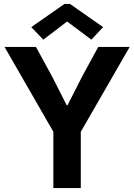

<svg xmlns="http://www.w3.org/2000/svg" viewBox="-20 -959 684 979"><path d="M252.1 0V-286.9L3.2 -719.7H163.4L246 -568.2L320.1 -422.4H324.4L398.4 -568.2L481 -719.7H641.2L391.9 -286.9V0ZM200.8 -756.7 139.5 -820.8 308.8 -938.9H336.8L505.7 -820.8L446 -756.7L323.7 -848.3H320.9Z"/></svg>

Font: Reddit Sans
Style: Regular
Weight: 400
Designer: Stephen Hutchings
Foundry: Reddit
Version: Version 1.014